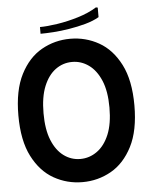

<svg xmlns="http://www.w3.org/2000/svg" viewBox="-58 -906 756 966"><g transform="rotate(-5 319.5 -423.0)"><path d="M27 -350Q27 -477 68 -557Q109 -637 175.5 -674.5Q242 -712 320 -712Q398 -712 464.5 -674.5Q531 -637 572 -557Q613 -477 613 -350Q613 -223 572 -143Q531 -63 464.5 -25.5Q398 12 320 12Q242 12 175.5 -25.5Q109 -63 68 -143Q27 -223 27 -350ZM154 -350Q154 -268 176 -214Q198 -160 235.5 -132.5Q273 -105 319 -105Q365 -105 403.5 -132.5Q442 -160 464.5 -214Q487 -268 487 -350Q487 -433 464 -487Q441 -541 403 -568Q365 -595 320 -595Q273 -595 235.5 -567.5Q198 -540 176 -486Q154 -432 154 -350ZM463 -858 472 -856V-808Q443 -791 403 -780Q363 -769 320 -762Q277 -755 239 -752.5Q201 -750 174 -750V-784Q210 -784 262.5 -792Q315 -800 369 -816.5Q423 -833 463 -858Z"/></g></svg>

Font: Phudu Medium
Style: Regular
Weight: 500
Version: Version 1.005;gftools[0.9.23]